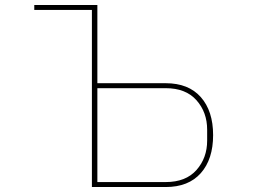

<svg xmlns="http://www.w3.org/2000/svg" viewBox="-20 -753 1040 773"><path d="M350 0V-713H118V-733H372V-418H647Q739 -418 788.5 -362Q838 -306 838 -209Q838 -112 788.5 -56Q739 0 647 0ZM647 -20Q728 -20 771 -68.5Q814 -117 814 -187V-231Q814 -301 771 -349.5Q728 -398 647 -398H372V-20Z"/></svg>

Font: IBM Plex Sans JP Thin
Style: Regular
Weight: 100
Designer: Mike Abbink; Paul van der Laan; Pieter van Rosmalen; Wujin Sim; Yejin Wi; Jinhee Kim; Boomi Park; Yona Kim; Kichan Ma
Foundry: Sandoll Inc.
Version: Version 1.001